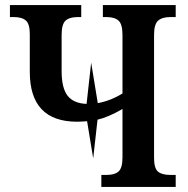

<svg xmlns="http://www.w3.org/2000/svg" viewBox="-20 -734 739 754"><path d="M585 -597V-114Q585 -73 600.5 -60Q616 -47 649 -47H670V0H378V-47H398Q430 -47 445.5 -60.5Q461 -74 461 -116V-306Q406 -274 363 -264L346 -112L322 -258Q296 -256 283 -256Q97 -256 97 -452V-600Q97 -640 81.5 -653.5Q66 -667 34 -667H19V-714H299V-667H285Q253 -667 237.5 -653Q222 -639 222 -597V-455Q222 -388 245.5 -358Q269 -328 320 -326L338 -488L364 -329Q414 -338 461 -367V-597Q461 -639 445.5 -653Q430 -667 398 -667H384V-714H670V-667H649Q617 -667 601 -653Q585 -639 585 -597Z"/></svg>

Font: Noto Serif NarrowSemiBold
Style: Regular
Weight: 600
Width: 4
Designer: Monotype Design Team
Foundry: Monotype Imaging Inc.
Version: Version 1.001